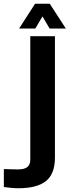

<svg xmlns="http://www.w3.org/2000/svg" viewBox="-112 -793 370 1024"><path d="M-14.5 211Q-31.5 211 -52.5 209Q-73.5 207 -91.5 204.5V108.5Q-77.5 109 -54.8 109.8Q-32 110.5 -15 110.5Q18 110.5 33.8 97.8Q49.5 85 49.5 59.5V-600H181V47.5Q181 134.5 133 172.8Q85 211 -14.5 211ZM-10 -641 75 -773H153.5L239 -641H152.5L114.5 -705.5L76.5 -641Z"/></svg>

Font: Big Shoulders
Style: Bold
Weight: 700
Designer: Patric King
Foundry: XO Type Co
Version: Version 2.002